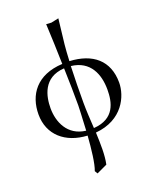

<svg xmlns="http://www.w3.org/2000/svg" viewBox="-168 -794 915 1129"><g transform="rotate(-20 289.5 -230.0)"><path d="M309 207C321 151 319 82 316 9C488 -6 545 -137 545 -221C545 -359 456 -432 313 -439C315 -479 317 -515 320 -542L338 -698L291 -688L259 -690C263 -609 266 -522 268 -438C105 -430 35 -328 35 -206C35 -78 128 2 264 9C258 92 248 180 232 220L243 238ZM314 -20C311 -74 307 -129 307 -181C307 -249 308 -334 311 -409C429 -396 466 -301 466 -206C466 -127 447 -29 314 -20ZM269 -410C272 -323 273 -242 273 -176C273 -176 271 -105 266 -21C153 -34 114 -131 114 -216C114 -289 135 -402 269 -410Z"/></g></svg>

Font: Libertinus Serif
Style: Regular
Weight: 400
Designer: Philipp H. Poll, Khaled Hosny
Foundry: Caleb Maclennan
Version: Version 7.050;RELEASE